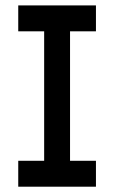

<svg xmlns="http://www.w3.org/2000/svg" viewBox="-20 -704 431 724"><path d="M341.8 -683.6V-585.9H244.1V-97.7H341.8V0H48.8V-97.7H146.5V-585.9H48.8V-683.6Z"/></svg>

Font: BabelStone Runic Norse
Style: Regular
Weight: 400
Designer: Andrew West
Foundry: BabelStone
Version: Version 3.002 March 14, 2022